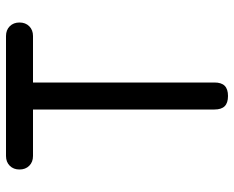

<svg xmlns="http://www.w3.org/2000/svg" viewBox="-90 -680 780 640"><g transform="rotate(-90 300.0 -360.0)"><path d="M255 -640H100Q80 -640 67.5 -652.5Q55 -665 55 -685Q55 -705 67.5 -717.5Q80 -730 100 -730H500Q520 -730 532.5 -717.5Q545 -705 545 -685Q545 -665 532.5 -652.5Q520 -640 500 -640H345V-35Q345 -12 334 -1Q323 10 300 10Q277 10 266 -1Q255 -12 255 -35Z"/></g></svg>

Font: Maple Mono NL
Style: Regular
Weight: 400
Monospace: yes
Designer: subframe7536
Version: Version 7.000